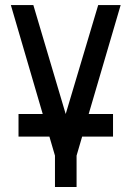

<svg xmlns="http://www.w3.org/2000/svg" viewBox="-20 -542 520 759"><path d="M426.8 -2H304.7L282.7 73.2V197.3H197.3V73.2L175.3 -2H53.2V-91.3H148.9L22.9 -522H111.8L239.7 -91.3L368.2 -522H457L330.6 -91.3H426.8Z"/></svg>

Font: Proletarsk
Style: Regular
Weight: 400
Designer: Peter Wiegel, original typeface by Carl Albert Fahrenwaldt 1901
Foundry: Peter Wiegel
Version: Version 1.000 2010 initial release